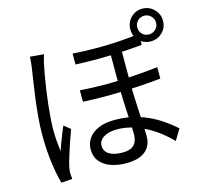

<svg xmlns="http://www.w3.org/2000/svg" viewBox="-125 -997 1251 1188"><g transform="rotate(-15 500.0 -403.5)"><path d="M695.6 -665.7Q695.6 -629.5 695.6 -587.9Q695.6 -546.3 695.6 -506.5Q695.6 -466.6 695.6 -434.8Q695.6 -387.7 697.6 -339.4Q699.6 -291 702.1 -245.2Q704.6 -199.3 706.6 -159.5Q708.6 -119.6 708.6 -89.7Q708.6 -28.9 667 5.3Q625.3 39.4 544.6 39.4Q489.8 39.4 446.2 23.8Q402.6 8.3 377.5 -22.8Q352.4 -53.9 352.4 -101Q352.4 -136.5 372.5 -167.8Q392.6 -199.1 435 -218.7Q477.3 -238.2 543.4 -238.2Q610 -238.2 666.4 -223.9Q722.7 -209.6 768.8 -186.5Q814.8 -163.5 851.7 -136.4Q888.7 -109.3 916.8 -84.3L874.8 -14.3Q827.4 -63.3 772.5 -100.2Q717.6 -137 659.3 -157.5Q601 -178.1 541.5 -178.1Q488.2 -178.1 455.7 -157.8Q423.3 -137.4 423.3 -105.2Q423.3 -68 454.4 -49.2Q485.6 -30.4 537.6 -30.4Q577.2 -30.4 598.1 -42.6Q619 -54.9 627.3 -76Q635.6 -97.1 635.6 -123.4Q635.6 -144.9 634 -180.8Q632.4 -216.6 629.8 -259.9Q627.2 -303.3 625.5 -347.8Q623.9 -392.4 623.9 -431.4Q623.9 -467.5 623.9 -511.5Q623.9 -555.5 623.9 -597.1Q623.9 -638.6 623.9 -665.7ZM382.4 -470.6Q472.7 -464.2 561.5 -464.8Q650.4 -465.5 732.4 -471.5Q814.3 -477.5 882.2 -485.2V-412.1Q818.7 -405.3 735.9 -400.2Q653.1 -395.1 562.7 -394Q472.2 -392.9 382.8 -397.5ZM398 -702.2Q478.9 -696.4 555.2 -696.5Q631.5 -696.6 700.1 -701.4Q768.8 -706.2 825 -713.6V-643.4Q769.4 -638.1 700.9 -633.9Q632.5 -629.8 555.9 -629.2Q479.3 -628.6 398 -632ZM226.1 -743.8Q223.3 -735.9 219.7 -723.4Q216.2 -711 213.3 -698.6Q210.5 -686.2 208.5 -677.2Q202.6 -649 195.9 -610.8Q189.2 -572.7 182.9 -528.9Q176.6 -485.1 171.6 -440.4Q166.6 -395.6 163.4 -353.9Q160.2 -312.2 160.2 -278.7Q160.2 -242.6 162.6 -208.7Q165.1 -174.8 169.7 -137.7Q177.6 -160.6 187.7 -187.6Q197.9 -214.7 208.3 -240.8Q218.8 -266.9 227.2 -287L268.3 -254Q255.7 -220 241.2 -177.7Q226.7 -135.5 214.8 -96.6Q202.9 -57.8 197.1 -33Q195.1 -23 193.4 -10.4Q191.7 2.3 192.4 11.5Q193 18.9 193.6 28.7Q194.2 38.4 195.2 46.5L124.3 51.9Q108.9 -2.2 97.6 -82.8Q86.3 -163.5 86.3 -264.9Q86.3 -320 91.5 -379.9Q96.8 -439.8 104.3 -496.8Q111.8 -553.9 119.2 -601.8Q126.6 -649.8 131.3 -680.8Q133.6 -697.9 135.6 -716.9Q137.6 -735.9 138 -751.7ZM826.1 -753.8Q826.1 -728.5 843.3 -711.3Q860.5 -694.1 885.8 -694.1Q910.5 -694.1 928.5 -711.3Q946.5 -728.5 946.5 -753.8Q946.5 -778.5 928.5 -796.2Q910.5 -813.9 885.8 -813.9Q860.5 -813.9 843.3 -796.2Q826.1 -778.5 826.1 -753.8ZM781.7 -753.8Q781.7 -797.4 811.7 -828.1Q841.7 -858.9 885.8 -858.9Q929.4 -858.9 960.2 -828.1Q991 -797.4 991 -753.8Q991 -709.6 960.2 -679.7Q929.4 -649.7 885.8 -649.7Q841.7 -649.7 811.7 -679.7Q781.7 -709.6 781.7 -753.8Z"/></g></svg>

Font: Noto Sans TC Thin
Style: Regular
Weight: 100
Designer: Ryoko NISHIZUKA 西塚涼子 (kana, bopomofo & ideographs); Paul D. Hunt (Latin, Greek & Cyrillic); Sandoll Communications 산돌커뮤니
Foundry: Adobe
Version: Version 2.004-H2;hotconv 1.0.118;makeotfexe 2.5.65603